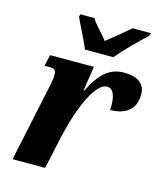

<svg xmlns="http://www.w3.org/2000/svg" viewBox="-114 -850 789 934"><g transform="rotate(15 280.5 -383.0)"><path d="M240 -606H383C422 -653 486 -716 526 -753L529 -766H437C407 -740 357 -698 322 -671C299 -703 262 -736 245 -766H174L171 -753C186 -718 226 -644 240 -606ZM38 0H202L236 -156C275 -335 338 -460 391 -460C426 -460 438 -417 435 -354C511 -354 561 -390 561 -465C561 -516 528 -547 453 -547C376 -547 331 -497 289 -413H285L304 -536H83L71 -479H97C121 -479 129 -471 129 -451C129 -428 125 -408 121 -390Z"/></g></svg>

Font: Noto Serif SemiCondensed Extra
Style: Italic
Weight: 800
Width: 4
Italic angle: -12°
Designer: Monotype Design Team
Foundry: Monotype Imaging Inc.
Version: Version 1.901